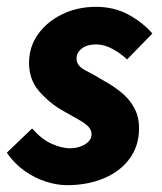

<svg xmlns="http://www.w3.org/2000/svg" viewBox="-25 -530 473 562"><path d="M171 12Q142 12 109 1.5Q76 -9 46 -30.5Q16 -52 -5 -83L69 -154Q97 -122 126.5 -109Q156 -96 180 -96Q197 -96 211.5 -101.5Q226 -107 234.5 -116Q243 -125 243 -137Q243 -150 233 -160Q223 -170 204 -180.5Q185 -191 157 -207Q119 -229 89.5 -263Q60 -297 60 -346Q60 -393 86.5 -430Q113 -467 157.5 -488.5Q202 -510 256 -510Q308 -510 349.5 -488Q391 -466 421 -432L347 -356Q328 -374 304 -387Q280 -400 256 -400Q230 -400 214.5 -388Q199 -376 199 -359Q199 -337 225 -324Q251 -311 280 -293Q306 -279 329.5 -260Q353 -241 367.5 -215Q382 -189 382 -154Q382 -104 355 -66.5Q328 -29 280 -8.5Q232 12 171 12Z"/></svg>

Font: Source Sans 3 ExtraBold
Style: Italic
Weight: 800
Italic angle: -11°
Version: Version 3.052;hotconv 1.1.0;makeotfexe 2.6.0